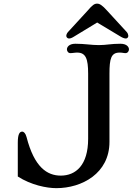

<svg xmlns="http://www.w3.org/2000/svg" viewBox="-20 -1006 734 1038"><path d="M76.2 -51.8C148.4 -5.4 232.4 11.2 284.7 11.2C422.9 11.2 571.8 -68.8 571.8 -238.8V-607.9C571.8 -689 580.6 -721.7 626.5 -721.7C643.6 -721.7 646.5 -718.8 658.2 -718.8C670.4 -718.8 677.2 -729.5 677.2 -739.3C677.2 -750.5 667 -769.5 630.9 -769.5C579.1 -769.5 555.2 -762.2 514.6 -762.2C472.7 -762.2 439 -769.5 387.7 -769.5C352.1 -769.5 341.8 -750.5 341.8 -739.3C341.8 -729.5 348.6 -718.8 360.4 -718.8C374 -718.8 382.8 -721.7 397 -721.7C443.4 -721.7 456.5 -689 456.5 -607.9V-255.9C456.5 -111.8 388.7 -56.6 308.6 -56.6C234.9 -56.6 165.5 -101.6 123.5 -265.1C118.2 -285.2 108.9 -294.4 100.1 -294.4C86.9 -294.4 76.2 -282.7 76.2 -234.9ZM354 -797.9C358.9 -797.4 370.1 -801.3 380.9 -808.6L505.4 -884.3L631.3 -808.6C642.6 -801.3 654.3 -797.9 659.2 -797.9C670.4 -797.9 673.8 -806.2 673.8 -812.5C673.3 -816.9 671.4 -826.2 665.5 -832.5L559.6 -947.8C532.7 -978 518.6 -986.3 505.4 -986.3C490.7 -986.3 480.5 -980 453.1 -947.8L347.2 -832.5C341.3 -825.7 338.4 -817.4 338.4 -812.5C338.4 -806.2 342.8 -797.9 354 -797.9Z"/></svg>

Font: Stoke
Style: Regular
Weight: 400
Designer: Nicole Fally
Foundry: Nicole Fally
Version: Version 1.002